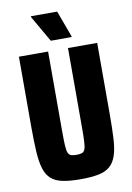

<svg xmlns="http://www.w3.org/2000/svg" viewBox="-97 -948 701 1017"><g transform="rotate(-10 253.5 -440.0)"><path d="M253 8Q195 8 156.5 0Q118 -8 95 -28.5Q72 -49 61 -84.5Q50 -120 46.5 -174.5Q43 -229 43 -307V-688H200V-262Q200 -213 201.5 -185Q203 -157 208 -144Q213 -131 224 -127Q235 -123 253 -123Q272 -123 283 -127Q294 -131 299 -144Q304 -157 305.5 -185Q307 -213 307 -262V-688H464V-307Q464 -229 461 -174.5Q458 -120 446.5 -84.5Q435 -49 412 -28.5Q389 -8 350.5 0Q312 8 253 8ZM224 -742 143 -883V-888H284L336 -747V-742Z"/></g></svg>

Font: Saira Condensed ExtraBold
Style: Regular
Weight: 800
Width: 3
Designer: Hector Gatti with collaboration of the Omnibus-Type team
Foundry: Omnibus-Type
Version: Version 1.101